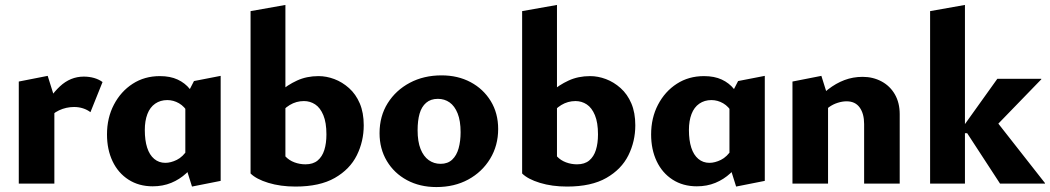

<svg xmlns="http://www.w3.org/2000/svg" viewBox="-20 -743 4250 777"><path d="M56 0V-413L173 -436L200 -350V0ZM171 -255 147 -286Q180 -354 222.5 -393.5Q265 -433 319 -433Q341 -433 360.5 -427.5Q380 -422 395 -411L346 -289Q333 -299 316 -304.5Q299 -310 280 -310Q248 -310 219 -296.5Q190 -283 171 -255Z M598 11Q542 11 500 -16Q458 -43 435.5 -90.5Q413 -138 413 -199Q413 -266 441 -319.5Q469 -373 517 -404Q565 -435 627 -435Q669 -435 699 -421Q729 -407 748.5 -382.5Q768 -358 778 -327L742 -285Q727 -312 704.5 -325Q682 -338 657 -338Q629 -338 608 -323.5Q587 -309 576.5 -281.5Q566 -254 566 -217Q566 -175 575.5 -145.5Q585 -116 604 -100Q623 -84 649 -84Q671 -84 695.5 -96Q720 -108 740 -139L782 -101Q761 -67 734 -42Q707 -17 673 -3Q639 11 598 11ZM757 12 730 -74V-347L765 -415L873 -436V-11Z M1176 12Q1115 12 1066 -3Q1017 -18 994 -41L1135 -110Q1150 -94 1171.5 -86Q1193 -78 1216 -78Q1247 -78 1265.5 -93.5Q1284 -109 1292.5 -136Q1301 -163 1301 -199Q1301 -247 1288.5 -277Q1276 -307 1255.5 -320.5Q1235 -334 1210 -334Q1179 -334 1152.5 -318Q1126 -302 1106 -272L1060 -315Q1082 -345 1112.5 -372Q1143 -399 1182 -417Q1221 -435 1269 -435Q1301 -435 1333 -423Q1365 -411 1392.5 -386.5Q1420 -362 1436 -324.5Q1452 -287 1452 -236Q1452 -171 1424 -114.5Q1396 -58 1335 -23Q1274 12 1176 12ZM994 -41V-698L1135 -723V-110Z M1746 14Q1679 14 1627 -14Q1575 -42 1545.5 -91.5Q1516 -141 1516 -204Q1516 -273 1549 -325.5Q1582 -378 1638.5 -408Q1695 -438 1767 -438Q1833 -438 1884.5 -410.5Q1936 -383 1966 -334Q1996 -285 1996 -221Q1996 -154 1963.5 -100.5Q1931 -47 1875 -16.5Q1819 14 1746 14ZM1763 -80Q1792 -80 1810 -97Q1828 -114 1836 -143Q1844 -172 1844 -208Q1844 -254 1832 -284Q1820 -314 1799.5 -328.5Q1779 -343 1752 -343Q1723 -343 1704.5 -327Q1686 -311 1678 -283Q1670 -255 1670 -216Q1670 -170 1682 -140Q1694 -110 1715 -95Q1736 -80 1763 -80Z M2275 12Q2214 12 2165 -3Q2116 -18 2093 -41L2234 -110Q2249 -94 2270.5 -86Q2292 -78 2315 -78Q2346 -78 2364.5 -93.5Q2383 -109 2391.5 -136Q2400 -163 2400 -199Q2400 -247 2387.5 -277Q2375 -307 2354.5 -320.5Q2334 -334 2309 -334Q2278 -334 2251.5 -318Q2225 -302 2205 -272L2159 -315Q2181 -345 2211.5 -372Q2242 -399 2281 -417Q2320 -435 2368 -435Q2400 -435 2432 -423Q2464 -411 2491.5 -386.5Q2519 -362 2535 -324.5Q2551 -287 2551 -236Q2551 -171 2523 -114.5Q2495 -58 2434 -23Q2373 12 2275 12ZM2093 -41V-698L2234 -723V-110Z M2800 11Q2744 11 2702 -16Q2660 -43 2637.5 -90.5Q2615 -138 2615 -199Q2615 -266 2643 -319.5Q2671 -373 2719 -404Q2767 -435 2829 -435Q2871 -435 2901 -421Q2931 -407 2950.5 -382.5Q2970 -358 2980 -327L2944 -285Q2929 -312 2906.5 -325Q2884 -338 2859 -338Q2831 -338 2810 -323.5Q2789 -309 2778.5 -281.5Q2768 -254 2768 -217Q2768 -175 2777.5 -145.5Q2787 -116 2806 -100Q2825 -84 2851 -84Q2873 -84 2897.5 -96Q2922 -108 2942 -139L2984 -101Q2963 -67 2936 -42Q2909 -17 2875 -3Q2841 11 2800 11ZM2959 12 2932 -74V-347L2967 -415L3075 -436V-11Z M3477 0V-241Q3477 -283 3459 -308Q3441 -333 3406 -333Q3389 -333 3370 -327Q3351 -321 3335 -309.5Q3319 -298 3309 -281L3271 -322Q3300 -357 3331.5 -381.5Q3363 -406 3397.5 -419Q3432 -432 3471 -432Q3513 -432 3547.5 -413.5Q3582 -395 3601.5 -361Q3621 -327 3621 -281V0ZM3187 0V-413L3304 -436L3331 -350V0Z M4027 0 3894 -204H3878V-231L4016 -424H4194V-422L3972 -193L3983 -290L4209 -2V0ZM3744 0V-698L3885 -723V0Z"/></svg>

Font: Ysabeau Infant ExtraBold
Style: Regular
Weight: 800
Designer: Christian Thalmann (Catharsis Fonts)
Version: Version 2.001;gftools[0.9.30]; featfreeze: ss01,ss02,lnum